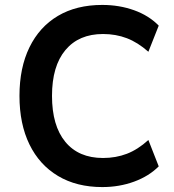

<svg xmlns="http://www.w3.org/2000/svg" viewBox="-20 -749 707 779"><path d="M395 10Q291 10 215.5 -35Q140 -80 99.5 -163Q59 -246 59 -360Q59 -474 99.5 -557Q140 -640 215 -684.5Q290 -729 395 -729Q464 -729 524 -707.5Q584 -686 624 -645L582 -539Q539 -577 494.5 -594Q450 -611 398 -611Q300 -611 245.5 -546Q191 -481 191 -360Q191 -239 245 -173.5Q299 -108 398 -108Q450 -108 494.5 -125Q539 -142 582 -181L624 -74Q584 -34 524 -12Q464 10 395 10Z"/></svg>

Font: Nunitoga
Style: Bold
Weight: 700
Designer: Vernon Adams
Foundry: Vernon Adams
Version: Version 1.0